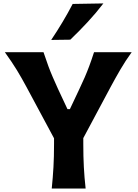

<svg xmlns="http://www.w3.org/2000/svg" viewBox="-20 -1091 800 1111"><path d="M279.4 0H475.5Q468.3 -63.9 465.2 -123.8Q462 -183.8 462 -257.9V-291.9L621.4 -590.1Q647 -637.8 676.3 -688.2Q705.6 -738.6 741.9 -788.8H524.1Q508.9 -741.9 496.2 -708Q483.5 -674.1 470.1 -643.3Q456.7 -612.6 438.7 -574.5L384.4 -459.5H370.4L315.2 -577.5Q298.7 -614.2 285.6 -644.2Q272.5 -674.1 260 -707.8Q247.6 -741.5 231.8 -788.8H8.2Q50.1 -730.5 78 -684.7Q105.8 -638.9 132.2 -589.6L292.7 -290.7V-257.9Q292.7 -183.8 289.3 -123.8Q285.9 -63.9 279.4 0ZM276.3 -859.9 386.8 -861.4Q439.6 -911.9 488.3 -964.6Q536.9 -1017.2 578.2 -1071.2L400.5 -1068.2Q373.4 -1016.1 342.3 -964.1Q311.2 -912 276.3 -859.9Z"/></svg>

Font: Pinar-VF-FD
Style: Regular
Weight: 300
Designer: Amin Abedi
Version: Version 3.0